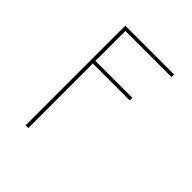

<svg xmlns="http://www.w3.org/2000/svg" viewBox="-200 -653 1001 1001"><g transform="rotate(45 300.0 -152.5)"><path d="M149 215V-520H509V-501H169V-280H441V-261H169V215Z"/></g></svg>

Font: Iosevka Aile Thin
Style: Regular
Weight: 100
Designer: Belleve Invis
Foundry: Belleve Invis
Version: Version 31.1.0; ttfautohint (v1.8.4)